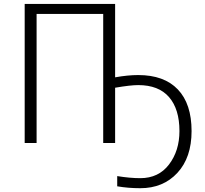

<svg xmlns="http://www.w3.org/2000/svg" viewBox="-20 -738 1057 991"><path d="M107.4 0V-717.8H574.2V-338.9Q639.6 -350.6 693.4 -350.6Q827.1 -350.6 897.9 -276.4Q968.8 -202.1 968.8 -61.5Q968.8 75.2 895.5 154.3Q822.3 233.4 704.1 233.4Q641.6 233.4 585 223.6V170.9Q651.4 181.6 704.1 181.6Q798.8 181.6 852.5 110.8Q906.2 40 906.2 -61.5Q906.2 -174.8 852.5 -236.8Q798.8 -298.8 693.4 -298.8Q653.3 -298.8 574.2 -285.2V0H512.7V-666H168.9V0Z"/></svg>

Font: Gothic A1 Light
Style: Regular
Weight: 300
Version: Version 2.50